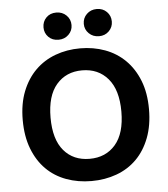

<svg xmlns="http://www.w3.org/2000/svg" viewBox="-56 -854 808 921"><g transform="rotate(-5 348.0 -394.0)"><path d="M652 -304Q652 -226 629 -166Q606 -106 565.5 -65.5Q525 -25 469 -4.5Q413 16 348 16Q283 16 227 -4.5Q171 -25 130.5 -65.5Q90 -106 67 -166Q44 -226 44 -304Q44 -382 67.5 -441.5Q91 -501 132 -541.5Q173 -582 228.5 -602.5Q284 -623 348 -623Q412 -623 467.5 -602.5Q523 -582 564 -541.5Q605 -501 628.5 -441.5Q652 -382 652 -304ZM519 -304Q519 -408 472.5 -462.5Q426 -517 348 -517Q271 -517 224.5 -463Q178 -409 178 -304Q178 -199 224 -145Q270 -91 348 -91Q426 -91 472.5 -145Q519 -199 519 -304ZM317 -738Q317 -711 297.5 -692Q278 -673 249 -673Q219 -673 200.5 -692Q182 -711 182 -738Q182 -766 200.5 -785Q219 -804 249 -804Q278 -804 297.5 -785Q317 -766 317 -738ZM511 -738Q511 -711 492 -692Q473 -673 444 -673Q415 -673 395.5 -692Q376 -711 376 -738Q376 -766 395.5 -785Q415 -804 444 -804Q473 -804 492 -785Q511 -766 511 -738Z"/></g></svg>

Font: Baloo Da 2 SemiBold
Style: Regular
Weight: 600
Designer: Noopur Datye, Sulekha Rajkumar and Ek Type
Foundry: Ek Type
Version: Version 1.640;hotconv 1.0.111;makeotfexe 2.5.65597; ttfautoh